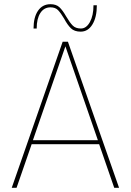

<svg xmlns="http://www.w3.org/2000/svg" viewBox="-20 -896 624 916"><path d="M279 -697H304L548 0H525L453 -208H131L59 0H36ZM447 -227 292 -675 137 -227ZM286 -807Q270 -834 257 -847.5Q244 -861 221 -861Q190 -861 172.5 -834Q155 -807 155 -760H140Q140 -814 161.5 -845Q183 -876 221 -876Q248 -876 263.5 -861.5Q279 -847 296 -817Q313 -788 327 -774Q341 -760 366 -760Q392 -760 409 -791Q426 -822 426 -871H442Q442 -814 421 -779.5Q400 -745 365 -745Q335 -745 318.5 -761Q302 -777 286 -807Z"/></svg>

Font: Hanken Grotesk Thin
Style: Regular
Weight: 100
Designer: Alfredo Marco Pradil
Foundry: Hanken Design Co.
Version: Version 3.014